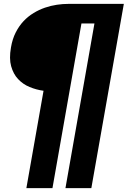

<svg xmlns="http://www.w3.org/2000/svg" viewBox="-20 -770 690 990"><path d="M467 -649 317.5 200H451L618.5 -750H333.5Q304 -750 273.5 -745.5Q243 -741 212 -730.5Q180.5 -719.5 153.5 -703Q124.5 -685.5 101.5 -661Q78 -636 61 -602.5Q44 -569.5 36.5 -525Q26.5 -467.5 37.5 -428.5Q49 -388 73 -362.5Q99 -335 132.5 -321.5Q167 -307 204.5 -302L116 200H250.5L400 -649Z"/></svg>

Font: B612
Style: Regular
Weight: 700
Italic angle: -10°
Designer: Nicolas Chauveau, Thomas Paillot, Jonathan Favre-Lamarine, Jean-Luc Vinot
Foundry: AIRBUS
Version: Version 1.008